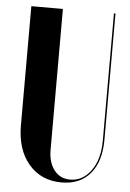

<svg xmlns="http://www.w3.org/2000/svg" viewBox="-52 -738 534 787"><g transform="rotate(5 215.5 -344.5)"><path d="M44.9 -699.2H174.8V-119.1Q174.8 -67.9 199.2 -36.4Q223.6 -4.9 265.1 -4.9Q316.9 -4.9 350.8 -52Q384.8 -99.1 384.8 -175.8V-699.2H391.1V-180.2Q391.1 -90.3 348.9 -40.3Q306.6 9.8 231 9.8Q146.5 9.8 95.7 -49.8Q44.9 -109.4 44.9 -209Z"/></g></svg>

Font: Moniqa Black Display
Style: Regular
Weight: 900
Designer: Rajesh Rajput
Foundry: Rajesh Rajput
Version: Version 1.000